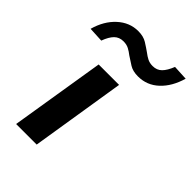

<svg xmlns="http://www.w3.org/2000/svg" viewBox="-241 -847 944 944"><g transform="rotate(45 231.0 -375.5)"><path d="M51 0 131 -494H273L194 0ZM57 -586 -21 -590Q-1 -662 46 -705Q93 -748 153 -748Q189 -748 213 -733Q237 -718 258 -703Q272 -692 287.5 -684Q303 -676 324 -676Q353 -676 371.5 -694.5Q390 -713 405 -751L483 -747Q462 -674 416.5 -631.5Q371 -589 309 -589Q273 -589 250 -603.5Q227 -618 206 -632Q191 -644 175 -652.5Q159 -661 137 -661Q108 -661 89.5 -642.5Q71 -624 57 -586Z"/></g></svg>

Font: Nunito Sans 10pt Expanded
Style: Bold Italic
Weight: 700
Width: 7
Italic angle: -9°
Designer: Vernon Adams
Foundry: Vernon Adams
Version: Version 3.101;gftools[0.9.27]